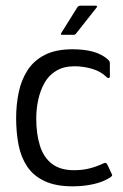

<svg xmlns="http://www.w3.org/2000/svg" viewBox="-20 -652 435 678"><path d="M237 6Q177 6 137.5 -12.5Q98 -31 76 -64Q54 -97 45.5 -140.5Q37 -184 37 -235Q37 -282 46 -325.5Q55 -369 77 -403.5Q99 -438 138 -458Q177 -478 236 -478Q278 -478 308.5 -469.5Q339 -461 360 -443Q365 -438 366.5 -435.5Q368 -433 368 -427V-383Q368 -377 364 -376.5Q360 -376 356 -380Q336 -400 305 -409Q274 -418 243 -418Q205 -418 178.5 -402Q152 -386 137 -359Q122 -332 115 -299.5Q108 -267 108 -234Q108 -179 121 -137.5Q134 -96 163.5 -73.5Q193 -51 241 -51Q272 -51 297 -57.5Q322 -64 345 -75Q355 -80 359 -71L374 -39Q377 -34 375.5 -31.5Q374 -29 370 -26Q346 -10 311 -2Q276 6 237 6ZM201 -529Q195 -529 195 -531.5Q195 -534 198 -538L253 -626Q256 -632 266 -632H318Q321 -632 322.5 -630Q324 -628 320 -624L249 -534Q247 -531 244.5 -530Q242 -529 237 -529Z"/></svg>

Font: Glory Thin
Style: Regular
Weight: 400
Version: Version 1.011